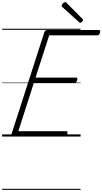

<svg xmlns="http://www.w3.org/2000/svg" viewBox="-20 -1279 959 1799"><path d="M111 0Q97 0 90.5 -5.5Q84 -11 88 -23L396 -979Q399 -988 406 -993Q413 -998 428 -998H905Q916 -998 918 -991.5Q920 -985 917 -973Q914 -960 907.5 -954Q901 -948 891 -948H441L313 -552H691Q702 -552 704 -546Q706 -540 703 -528Q699 -514 692.5 -508Q686 -502 677 -502H297L152 -50H598Q609 -50 611.5 -44Q614 -38 611 -25Q607 -12 600.5 -6Q594 0 584 0ZM732 -1066Q729 -1066 726 -1068Q723 -1070 719 -1073L566 -1211Q561 -1215 559.5 -1218Q558 -1221 558 -1226Q558 -1232 563.5 -1240Q569 -1248 577 -1253.5Q585 -1259 592 -1259Q596 -1259 599 -1256.5Q602 -1254 606 -1250L752 -1103Q756 -1099 757 -1096Q758 -1093 758 -1090Q758 -1084 749 -1075Q740 -1066 732 -1066ZM0 490H735V500H0ZM0 -20H735V0H0ZM0 -505H735V-500H0ZM0 -1010H735V-1000H0Z"/></svg>

Font: Playwrite BE VLG Guides
Style: Regular
Weight: 400
Designer: Veronika Burian, José Scaglione
Foundry: TypeTogether
Version: Version 1.003